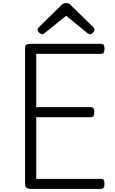

<svg xmlns="http://www.w3.org/2000/svg" viewBox="-20 -1220 740 1240"><path d="M178 0Q160 0 151 -8Q142 -16 142 -32V-914Q142 -926 151 -931.5Q160 -937 178 -937H632Q644 -937 649.5 -930Q655 -923 655 -905Q655 -887 649.5 -879.5Q644 -872 632 -872H214V-528H566Q578 -528 583.5 -521Q589 -514 589 -496Q589 -478 583.5 -470.5Q578 -463 566 -463H214V-65H632Q644 -65 649.5 -58Q655 -51 655 -33Q655 -15 649.5 -7.5Q644 0 632 0ZM252 -999Q244 -999 233.5 -1008.5Q223 -1018 223 -1027Q223 -1030 224 -1034Q225 -1038 229 -1042L372 -1183Q379 -1190 386 -1195Q393 -1200 407 -1200Q421 -1200 428 -1195Q435 -1190 441 -1183L585 -1042Q589 -1038 589.5 -1034Q590 -1030 590 -1027Q590 -1018 580.5 -1008.5Q571 -999 562 -999Q556 -999 551.5 -1001.5Q547 -1004 541 -1009L407 -1118L273 -1010Q267 -1004 262.5 -1001.5Q258 -999 252 -999Z"/></svg>

Font: Playwrite US Modern Light
Style: Regular
Weight: 300
Designer: Veronika Burian, José Scaglione
Foundry: TypeTogether
Version: Version 1.003